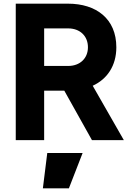

<svg xmlns="http://www.w3.org/2000/svg" viewBox="-20 -765 707 1048"><path d="M221 0V-270H331L482 0H656L486 -297C565 -333 615 -406 615 -507C615 -663 505 -745 351 -745H66V0ZM221 -610H352C417 -610 460 -568 460 -507C460 -447 417 -405 352 -405H221ZM356 263 431 70H238L214 263Z"/></svg>

Font: Plus Jakarta Sans ExtraBold
Style: Regular
Weight: 800
Designer: Gumpita Rahayu
Foundry: Tokotype
Version: Version 2.071;gftools[0.9.30]